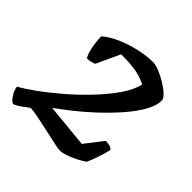

<svg xmlns="http://www.w3.org/2000/svg" viewBox="-150 -704 844 844"><g transform="rotate(45 272.0 -282.5)"><path d="M40 0Q33 0 23 -11.5Q13 -23 5.5 -38.5Q-2 -54 -2 -66Q23 -79 66.5 -110Q110 -141 160.5 -184Q211 -227 257.5 -275.5Q304 -324 337.5 -372Q371 -420 380 -461Q361 -473 324.5 -481.5Q288 -490 221 -490L170 -380Q165 -377 153.5 -374Q142 -371 127 -371Q117 -386 110.5 -418Q104 -450 103 -484Q134 -510 176.5 -528Q219 -546 264 -555.5Q309 -565 345 -565Q361 -565 385.5 -555Q410 -545 434.5 -530Q459 -515 475 -499.5Q491 -484 491 -473Q491 -439 467.5 -398.5Q444 -358 406.5 -315.5Q369 -273 326 -233Q283 -193 242 -161Q201 -129 173 -109L377 -89L442 -173Q459 -173 470 -169Q481 -165 485 -160Q479 -132 468 -100Q457 -68 448 -49Q434 -39 412 -27.5Q390 -16 367 -8Q344 0 329 0Q319 0 289.5 -6.5Q260 -13 223.5 -21Q187 -29 154.5 -35.5Q122 -42 106 -42Q98 -36 84.5 -26Q71 -16 58 -8Q45 0 40 0Z"/></g></svg>

Font: Texturina SemiBold
Style: Italic
Weight: 600
Italic angle: -11°
Designer: Guillermo Torres Carreño
Foundry: Omnibus-Type
Version: Version 1.002; ttfautohint (v1.8.3)